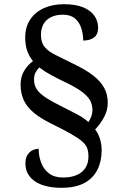

<svg xmlns="http://www.w3.org/2000/svg" viewBox="-20 -780 584 914"><path d="M272 114Q233 114 201.5 106.5Q170 99 147.5 84Q125 69 113 47.5Q101 26 101 -2Q101 -29 112 -44.5Q123 -60 137.5 -66Q152 -72 164 -72Q164 -37 176 -5.5Q188 26 213.5 45.5Q239 65 279 65Q320 65 347 52.5Q374 40 387.5 18Q401 -4 401 -35Q401 -57 395.5 -73.5Q390 -90 372 -106Q354 -122 319 -142Q284 -162 225 -191Q172 -217 139.5 -244.5Q107 -272 92.5 -304.5Q78 -337 78 -377Q78 -415 95 -443Q112 -471 137 -489Q119 -511 109.5 -538Q100 -565 100 -601Q100 -652 124 -687.5Q148 -723 189.5 -741.5Q231 -760 284 -760Q339 -760 375 -745.5Q411 -731 429 -705.5Q447 -680 447 -648Q447 -616 427.5 -601.5Q408 -587 376 -587Q376 -618 367 -646Q358 -674 337 -692Q316 -710 280 -710Q231 -710 203 -685Q175 -660 175 -613Q175 -578 192.5 -556.5Q210 -535 245 -518Q280 -501 330 -476Q387 -449 423 -421Q459 -393 476 -361.5Q493 -330 493 -291Q493 -254 474.5 -220.5Q456 -187 433 -164Q443 -151 449.5 -136Q456 -121 460 -103.5Q464 -86 464 -65Q464 -13 444 27.5Q424 68 382 91Q340 114 272 114ZM401 -199Q409 -211 414.5 -225.5Q420 -240 420 -256Q420 -279 410.5 -299Q401 -319 373.5 -340.5Q346 -362 292 -388Q256 -405 224.5 -422Q193 -439 167 -459Q157 -449 149.5 -435.5Q142 -422 142 -402Q142 -375 155 -355Q168 -335 199.5 -314.5Q231 -294 288 -266Q318 -251 347.5 -235.5Q377 -220 401 -199Z"/></svg>

Font: Noto Serif Tibetan
Style: Regular
Weight: 400
Designer: Monotype Design Team
Foundry: Monotype Imaging Inc.
Version: Version 2.103